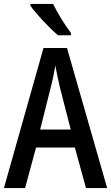

<svg xmlns="http://www.w3.org/2000/svg" viewBox="-20 -960 567 980"><path d="M251 -940H135V-931C162 -891 235 -814 276 -780H342V-792C314 -828 272 -895 251 -940ZM419 0H527L322 -715H202L0 0H108L164 -207H362ZM286 -513 341 -299H185L239 -514C248 -548 257 -591 262 -626C268 -594 278 -548 286 -513Z"/></svg>

Font: Noto Sans Arabic Cond Med
Style: Regular
Weight: 500
Width: 3
Designer: Monotype Design Team, Nadine Chahine, Nizar Qandah and Khaled Hosny
Foundry: Monotype Imaging Inc.
Version: Version 2.012